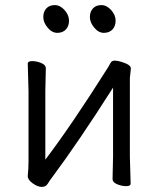

<svg xmlns="http://www.w3.org/2000/svg" viewBox="-20 -721 623 754"><path d="M434 -640Q434 -618 421.5 -605Q409 -592 388 -592Q367 -592 350 -612.5Q333 -633 333 -654Q333 -675 345 -688Q357 -701 378 -701Q399 -701 416.5 -681.5Q434 -662 434 -640ZM251 -640Q251 -618 238.5 -605Q226 -592 205 -592Q184 -592 167 -612.5Q150 -633 150 -654Q150 -675 162 -688Q174 -701 195 -701Q216 -701 233.5 -681.5Q251 -662 251 -640ZM422 -18 424 -106V-377Q290 -166 185 -25Q175 -12 167.5 0.5Q160 13 144 13Q128 13 108.5 -1Q89 -15 89 -29V-31Q92 -58 92 -86V-364L89 -471Q89 -481 106.5 -481Q124 -481 142 -473.5Q160 -466 160 -453L158 -364V-94Q262 -231 404 -456Q409 -464 414 -473.5Q419 -483 430.5 -483Q442 -483 457 -478Q494 -467 494 -452L490 -415V-106L493 0Q493 10 475.5 10Q458 10 440 2.5Q422 -5 422 -18Z"/></svg>

Font: LXGW WenKai
Style: Regular
Weight: 400
Designer: LXGW / Fontworks Inc.
Foundry: LXGW / Fontworks Inc.
Version: Version 1.520; June 14, 2025